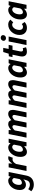

<svg xmlns="http://www.w3.org/2000/svg" viewBox="2164 -2924 960 5335"><g transform="rotate(-90 2643.5 -257.0)"><path d="M177 203Q134 203 86 187.5Q38 172 -4 133L54 48Q82 68 114.5 81Q147 94 181 94Q228 94 259 69.5Q290 45 302 0L328 -88Q295 -53 256 -34.5Q217 -16 176 -16Q113 -16 72 -59Q31 -102 31 -189Q31 -256 52.5 -314Q74 -372 110.5 -415.5Q147 -459 193 -483.5Q239 -508 290 -508Q324 -508 353 -490.5Q382 -473 396 -443H399L420 -496H531L433 -8Q412 99 346 151Q280 203 177 203ZM229 -128Q253 -128 282 -141.5Q311 -155 334 -191L365 -349Q352 -374 335 -385.5Q318 -397 300 -397Q274 -397 251.5 -382.5Q229 -368 211 -342Q193 -316 183 -281.5Q173 -247 173 -207Q173 -166 188.5 -147Q204 -128 229 -128Z M560 0 660 -496H771L765 -400H769Q798 -446 837 -477Q876 -508 919 -508Q938 -508 950.5 -505.5Q963 -503 971 -498L926 -380Q916 -386 902.5 -387Q889 -388 877 -388Q844 -388 813.5 -364Q783 -340 753 -287L697 0Z M1091 12Q1026 12 988.5 -35.5Q951 -83 951 -170Q951 -241 973 -302.5Q995 -364 1032.5 -410Q1070 -456 1117.5 -482Q1165 -508 1216 -508Q1250 -508 1280 -490.5Q1310 -473 1324 -443H1326L1348 -496H1457L1358 0H1247L1249 -65H1246Q1213 -30 1171.5 -9Q1130 12 1091 12ZM1151 -100Q1176 -100 1204.5 -115.5Q1233 -131 1257 -173L1292 -349Q1280 -374 1262 -385.5Q1244 -397 1226 -397Q1200 -397 1176 -381Q1152 -365 1133 -336.5Q1114 -308 1103.5 -270Q1093 -232 1093 -188Q1093 -142 1108.5 -121Q1124 -100 1151 -100Z M1486 0 1586 -496H1697L1695 -430H1699Q1735 -461 1775.5 -484.5Q1816 -508 1857 -508Q1912 -508 1937 -484Q1962 -460 1972 -421Q2013 -459 2056 -483.5Q2099 -508 2140 -508Q2202 -508 2229.5 -475.5Q2257 -443 2257 -381Q2257 -364 2255 -346.5Q2253 -329 2249 -310L2187 0H2050L2109 -293Q2112 -308 2114.5 -319Q2117 -330 2117 -340Q2117 -366 2104 -378.5Q2091 -391 2067 -391Q2050 -391 2025.5 -375.5Q2001 -360 1970 -327L1904 0H1767L1826 -293Q1829 -308 1831.5 -319Q1834 -330 1834 -340Q1834 -366 1821.5 -378.5Q1809 -391 1786 -391Q1768 -391 1743 -375.5Q1718 -360 1687 -327L1623 0Z M2313 0 2413 -496H2524L2522 -430H2526Q2562 -461 2602.5 -484.5Q2643 -508 2684 -508Q2739 -508 2764 -484Q2789 -460 2799 -421Q2840 -459 2883 -483.5Q2926 -508 2967 -508Q3029 -508 3056.5 -475.5Q3084 -443 3084 -381Q3084 -364 3082 -346.5Q3080 -329 3076 -310L3014 0H2877L2936 -293Q2939 -308 2941.5 -319Q2944 -330 2944 -340Q2944 -366 2931 -378.5Q2918 -391 2894 -391Q2877 -391 2852.5 -375.5Q2828 -360 2797 -327L2731 0H2594L2653 -293Q2656 -308 2658.5 -319Q2661 -330 2661 -340Q2661 -366 2648.5 -378.5Q2636 -391 2613 -391Q2595 -391 2570 -375.5Q2545 -360 2514 -327L2450 0Z M3297 12Q3232 12 3194.5 -35.5Q3157 -83 3157 -170Q3157 -241 3179 -302.5Q3201 -364 3238.5 -410Q3276 -456 3323.5 -482Q3371 -508 3422 -508Q3456 -508 3486 -490.5Q3516 -473 3530 -443H3532L3554 -496H3663L3564 0H3453L3455 -65H3452Q3419 -30 3377.5 -9Q3336 12 3297 12ZM3357 -100Q3382 -100 3410.5 -115.5Q3439 -131 3463 -173L3498 -349Q3486 -374 3468 -385.5Q3450 -397 3432 -397Q3406 -397 3382 -381Q3358 -365 3339 -336.5Q3320 -308 3309.5 -270Q3299 -232 3299 -188Q3299 -142 3314.5 -121Q3330 -100 3357 -100Z M3880 11Q3806 11 3773.5 -26Q3741 -63 3741 -121Q3741 -136 3743 -151.5Q3745 -167 3748 -183L3791 -389H3724L3746 -490L3819 -496L3865 -647H3980L3951 -496H4063L4042 -389H3926L3883 -177Q3882 -168 3881 -160.5Q3880 -153 3880 -144Q3880 -120 3893 -108Q3906 -96 3928 -96Q3941 -96 3951.5 -99Q3962 -102 3972 -105L3997 -13Q3978 -4 3947 3.5Q3916 11 3880 11Z M4059 0 4159 -496H4295L4196 0ZM4250 -570Q4222 -570 4199 -587Q4176 -604 4176 -636Q4176 -669 4201 -693Q4226 -717 4261 -717Q4290 -717 4312.5 -700Q4335 -683 4335 -651Q4335 -616 4310.5 -593Q4286 -570 4250 -570Z M4533 12Q4478 12 4434 -12Q4390 -36 4364.5 -81.5Q4339 -127 4339 -192Q4339 -257 4361.5 -314Q4384 -371 4423.5 -414.5Q4463 -458 4516 -483Q4569 -508 4630 -508Q4678 -508 4712 -489Q4746 -470 4764 -447L4690 -369Q4676 -383 4660.5 -390.5Q4645 -398 4622 -398Q4593 -398 4567.5 -381.5Q4542 -365 4522 -337.5Q4502 -310 4490.5 -273Q4479 -236 4479 -195Q4479 -150 4501 -124Q4523 -98 4563 -98Q4588 -98 4607.5 -108Q4627 -118 4643 -130L4699 -53Q4670 -24 4630 -6Q4590 12 4533 12Z M4910 12Q4845 12 4807.5 -35.5Q4770 -83 4770 -170Q4770 -241 4792 -302.5Q4814 -364 4851.5 -410Q4889 -456 4936.5 -482Q4984 -508 5035 -508Q5069 -508 5099 -490.5Q5129 -473 5143 -443H5145L5167 -496H5276L5177 0H5066L5068 -65H5065Q5032 -30 4990.5 -9Q4949 12 4910 12ZM4970 -100Q4995 -100 5023.5 -115.5Q5052 -131 5076 -173L5111 -349Q5099 -374 5081 -385.5Q5063 -397 5045 -397Q5019 -397 4995 -381Q4971 -365 4952 -336.5Q4933 -308 4922.5 -270Q4912 -232 4912 -188Q4912 -142 4927.5 -121Q4943 -100 4970 -100Z"/></g></svg>

Font: Source Sans 3
Style: Bold Italic
Weight: 700
Italic angle: -11°
Designer: Paul D. Hunt
Foundry: Adobe
Version: Version 3.052;hotconv 1.1.0;makeotfexe 2.6.0